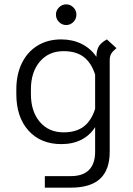

<svg xmlns="http://www.w3.org/2000/svg" viewBox="-20 -662 610 882"><path d="M515 -441Q497 -426 490.5 -414.5Q484 -403 484 -385V35Q484 118 440 159Q396 200 306 200H186V147H306Q361 147 389 118.5Q417 90 417 35V-78Q393 -40 353.5 -20Q314 0 262 0Q167 0 111 -62Q55 -124 55 -230V-251Q55 -320 80.5 -372Q106 -424 152.5 -452.5Q199 -481 261 -481Q313 -481 354.5 -460.5Q396 -440 423 -401Q423 -428 432.5 -446.5Q442 -465 471 -481ZM417 -162V-319Q400 -373 365 -400Q330 -427 272 -427Q204 -427 163 -379Q122 -331 122 -251V-230Q122 -150 163 -102Q204 -54 272 -54Q330 -54 365 -81Q400 -108 417 -162ZM237 -595Q237 -614 251 -628Q265 -642 284 -642Q303 -642 317 -628Q331 -614 331 -595Q331 -575 317 -561Q303 -547 284 -547Q265 -547 251 -561Q237 -575 237 -595Z"/></svg>

Font: KoHo
Style: Regular
Weight: 400
Version: Version 1.000; ttfautohint (v1.6)